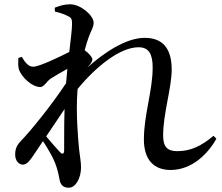

<svg xmlns="http://www.w3.org/2000/svg" viewBox="-20 -822 1040 898"><path d="M218 -455C236 -466 266 -484 295 -500L289 -433C220 -328 121 -207 77 -162C57 -141 51 -123 51 -99C51 -70 68 -52 87 -52C108 -53 120 -72 136 -95L181 -162C205 -126 229 -83 238 -59C248 -33 253 -11 258 15C262 41 274 56 302 56C335 56 359 9 359 -39C359 -64 354 -88 350 -123C344 -185 335 -296 342 -393L343 -406C432 -514 543 -601 628 -601C677 -601 694 -568 694 -506C694 -397 653 -286 653 -170C653 -72 702 -27 778 -27C878 -27 953 -103 992 -173L979 -187C920 -138 871 -115 809 -115C763 -115 743 -135 743 -188C743 -292 783 -410 783 -497C783 -594 742 -645 657 -645C568 -645 466 -575 387 -505L389 -507C403 -523 412 -532 412 -545C412 -554 394 -575 376 -587C383 -612 389 -633 394 -646C406 -681 418 -693 418 -716C418 -749 358 -802 308 -802C282 -802 259 -795 236 -786L237 -768C262 -762 282 -755 295 -748C313 -740 317 -734 317 -712C317 -687 311 -638 304 -579C255 -554 163 -510 135 -510C114 -510 98 -528 82 -556L66 -551C65 -535 64 -514 68 -499C80 -461 130 -415 168 -415C187 -415 197 -441 218 -455ZM282 -312C279 -234 281 -159 280 -119C280 -101 272 -99 261 -110C249 -123 219 -156 196 -184Z"/></svg>

Font: Noto Serif HK SemiBold
Style: Regular
Weight: 600
Designer: Ryoko NISHIZUKA 西塚涼子 (kana & ideographs); Frank Grießhammer (Latin, Greek & Cyrillic); Wenlong ZHANG 张文龙 (bopomofo); San
Foundry: Adobe
Version: Version 2.001;hotconv 1.1.0;makeotfexe 2.6.0